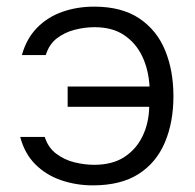

<svg xmlns="http://www.w3.org/2000/svg" viewBox="-20 -553 588 579"><path d="M260 6Q210 6 164.5 -9.5Q119 -25 86.5 -57.5Q54 -90 41 -140H115Q125 -108 149.5 -89.5Q174 -71 204.5 -63.5Q235 -56 264 -56Q319 -56 355 -79.5Q391 -103 410 -142.5Q429 -182 430 -231H184V-292H431Q428 -343 409 -383Q390 -423 354.5 -447Q319 -471 265 -471Q235 -471 204.5 -463Q174 -455 151 -437Q128 -419 118 -387H46Q60 -437 92 -469.5Q124 -502 168.5 -517.5Q213 -533 264 -533Q347 -533 400 -497.5Q453 -462 478 -401Q503 -340 503 -263Q503 -184 477 -123Q451 -62 397.5 -28Q344 6 260 6Z"/></svg>

Font: Onest Light
Style: Regular
Weight: 300
Designer: Dmitri Voloshin, Andrey Kudryavtsev
Foundry: Dmitri Voloshin, Andrey Kudryavtsev
Version: Version 1.000;gftools[0.9.33]